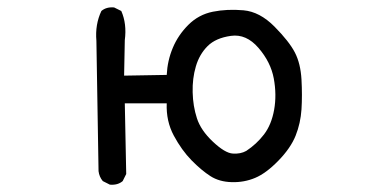

<svg xmlns="http://www.w3.org/2000/svg" viewBox="-20 -498 1040 528"><path d="M282.2 9.8 262.7 0Q252.9 -11.7 251 -27.3L245.1 -385.7Q241.2 -430.7 258.8 -467.8Q272.5 -479.5 293.9 -477.5L313.5 -467.8Q329.1 -432.6 323.2 -387.7L321.3 -290L438.5 -292Q440.4 -331.1 455.1 -366.2Q469.7 -401.4 498 -429.7Q526.4 -458 565.4 -465.8Q604.5 -473.6 649.4 -469.7Q694.3 -465.8 734.9 -424.8Q775.4 -383.8 791 -353.5Q806.6 -323.2 809.1 -279.3Q811.5 -235.4 809.1 -197.3Q806.6 -159.2 793 -125Q779.3 -90.8 745.6 -56.2Q711.9 -21.5 681.6 -8.8Q651.4 3.9 617.2 2.9Q583 2 558.6 -13.7Q534.2 -29.3 506.8 -57.1Q479.5 -85 458 -125Q436.5 -165 438.5 -213.9H323.2L327.1 -19.5L317.4 0Q303.7 11.7 282.2 9.8ZM657.2 -83Q685.5 -101.6 706.1 -128.4Q726.6 -155.3 733.9 -196.3Q741.2 -237.3 732.9 -282.2Q724.6 -327.1 690.9 -366.2Q657.2 -405.3 615.2 -399.4Q573.2 -393.6 550.8 -371.1Q528.3 -348.6 518.6 -315.4Q508.8 -282.2 509.8 -244.1Q510.7 -206.1 521.5 -172.9Q532.2 -139.6 565.4 -108.4Q598.6 -77.1 620.1 -75.7Q641.6 -74.2 657.2 -83Z"/></svg>

Font: NaikaiFont
Style: Regular-Lite
Weight: 400
Version: Version 1.67